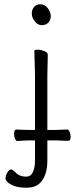

<svg xmlns="http://www.w3.org/2000/svg" viewBox="-20 -718 351 900"><path d="M176 -600Q157 -600 143 -618Q129 -636 129 -654.5Q129 -673 140 -685.5Q151 -698 170.5 -698Q190 -698 204 -679.5Q218 -661 218 -642.5Q218 -624 206.5 -612Q195 -600 176 -600ZM144 -367 141 -480Q141 -485 156 -485Q171 -485 187.5 -478.5Q204 -472 204 -462L202 -367V-109H245Q257 -109 295 -111H296Q301 -111 306 -100.5Q311 -90 311 -77Q311 -58 301 -58Q279 -58 245 -60H202V35Q202 108 165 142Q144 162 101.5 162Q59 162 32.5 147.5Q6 133 6 118.5Q6 104 15 90Q24 76 32 76Q38 77 50 87Q68 110 104 110Q124 110 134 89Q144 68 144 36V-60H116L92 -59L62 -57H61Q55 -57 50.5 -67.5Q46 -78 46 -91Q46 -111 57 -111Q87 -109 116 -109H139H144Z"/></svg>

Font: Moon Stars Kai T Light
Style: Regular
Weight: 300
Designer: GuiWonder
Version: Version 1.101